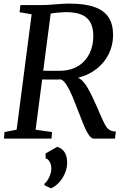

<svg xmlns="http://www.w3.org/2000/svg" viewBox="-20 -771 695 1068"><path d="M532.5 -145.5Q553 -98 563.5 -78.5Q574 -59 587.8 -49.2Q601.5 -39.5 624.5 -39.5L619.5 0H500.5Q486.5 0 470 -26.5Q453.5 -53 431.5 -111L424 -130.5Q400 -193.5 384 -231.8Q368 -270 350.5 -298Q333 -326 317 -329.5Q309 -328.5 265.5 -328.5L214.5 -329L178 -49.5L269.5 -36.5L266.5 0H2L5 -36.5L72.5 -49.5L156 -691.5L89 -703L93.5 -743H222Q245 -743 289 -747Q336 -751 366 -751Q453 -751 506.5 -731.5Q560 -712 584.5 -673.8Q609 -635.5 609 -576Q609 -520 585 -471Q561 -422 516.8 -387.5Q472.5 -353 414 -338.5Q442 -326.5 467.2 -282.5Q492.5 -238.5 517.5 -180.5L522.5 -169.5ZM499 -571Q499 -638 463.2 -670.8Q427.5 -703.5 347 -703.5Q333 -703.5 306.5 -701.2Q280 -699 262 -695.5L220.5 -377.5L282 -377L327 -377.5Q379.5 -380.5 418.5 -405.8Q457.5 -431 478.2 -474Q499 -517 499 -571ZM227.5 250.5Q243 238.5 254.2 213.8Q265.5 189 265.5 166.5Q265.5 146 257 130Q248.5 114 233.5 109.5V82.5L298.5 45.5Q327.5 55.5 340.5 77.5Q353.5 99.5 353.5 133Q353.5 164.5 340.5 194.2Q327.5 224 306.8 245.8Q286 267.5 264 276.5L227.5 259.5Z"/></svg>

Font: Merriweather Text
Style: Italic
Weight: 400
Italic angle: -7.8°
Designer: Eben Sorkin
Foundry: Eben Sorkin
Version: Version 2.100